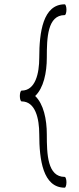

<svg xmlns="http://www.w3.org/2000/svg" viewBox="-20 -845 368 890"><path d="M80 -375C144 -375 162 -296 162 -222C162 -105 179 25 280 25C284 25 288 14 288 0C288 -14 284 -25 280 -25C200 -25 197 -130 197 -222C197 -292 182 -363 143 -400C182 -437 197 -508 197 -578C197 -670 200 -775 280 -775C284 -775 288 -786 288 -800C288 -814 284 -825 280 -825C179 -825 162 -695 162 -578C162 -504 144 -425 80 -425C76 -425 72 -414 72 -400C72 -386 76 -375 80 -375Z"/></svg>

Font: Nupuram Thin
Style: Regular
Weight: 100
Designer: Santhosh Thottingal (santhosh.thottingal@gmail.com)
Foundry: SMC
Version: Version 1.000